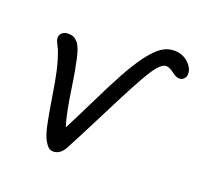

<svg xmlns="http://www.w3.org/2000/svg" viewBox="-102 -608 816 782"><g transform="rotate(20 306.0 -216.5)"><path d="M203.1 61Q189.9 61 180.9 52.7Q171.9 44.4 162.1 25.9Q152.3 5.9 144.5 -29.8Q136.7 -65.4 127.4 -123.3Q118.2 -181.2 113.8 -205.1Q104.5 -257.3 93.5 -294.2Q82.5 -331.1 75.4 -344Q68.4 -356.9 64.5 -367.2Q60.5 -377.4 62 -387.2Q64.5 -397.9 74 -404.5Q83.5 -411.1 98.1 -411.1Q106.9 -411.1 114.7 -409.2Q122.6 -407.2 128.4 -402.3Q134.3 -397.5 138.9 -392.8Q143.6 -388.2 147.7 -379.2Q151.9 -370.1 154.3 -364Q156.7 -357.9 159.9 -345.5Q163.1 -333 164.6 -326.7Q166 -320.3 168.7 -305.9Q171.4 -291.5 172.9 -285.2Q177.7 -260.7 185.1 -210.9Q192.4 -161.1 200.2 -120.4Q208 -79.6 217.8 -48.8Q242.7 -96.2 283.7 -180.2Q324.7 -264.2 355.2 -320.6Q385.7 -377 417 -419.9Q448.2 -460.4 472.9 -477.3Q497.6 -494.1 527.8 -494.1Q565.4 -494.1 590.8 -468.5Q616.2 -442.9 610.8 -415Q608.9 -407.2 601.8 -400.6Q594.7 -394 583 -394Q570.3 -394 550.8 -408.9Q531.2 -423.8 517.1 -423.8Q492.7 -423.8 457 -365.2Q426.3 -315.9 354.2 -172.9Q282.2 -29.8 252 25.9Q232.9 61 203.1 61Z"/></g></svg>

Font: Shantell Sans Irregular Bouncy
Style: Italic
Weight: 300
Italic angle: -11.31°
Designer: Stephen Nixon, Anya Danilova, Shantell Martin
Foundry: Arrow Type
Version: Version 1.006;[9816181b4]